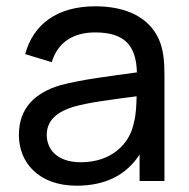

<svg xmlns="http://www.w3.org/2000/svg" viewBox="-20 -575 602 610"><path d="M485 -449.5C454 -520 380.5 -555 283 -555C161 -555 85.5 -497.5 60 -403L144.5 -377.5C164 -443.5 216.5 -472 282 -472C375.5 -472 412.5 -431 415 -345C335 -334 240 -322.5 172.5 -304.5C90.5 -280.5 40 -231 40 -146C40 -59 102.5 15 223.5 15C313.5 15 380.5 -18 423.5 -84V0H502.5V-334C502.5 -376.5 500 -416 485 -449.5ZM237 -59.5C160 -59.5 128.5 -102 128.5 -146.5C128.5 -197 168 -221.5 212.5 -235.5C265 -250.5 338 -259 414 -269C413.5 -244.5 412.5 -210 405 -184C392 -117 333 -59.5 237 -59.5Z"/></svg>

Font: Hauora Medium
Style: Regular
Weight: 500
Designer: Wayne Shih
Foundry: WCYS
Version: Version 1.001;hotconv 1.0.109;makeotfexe 2.5.65596